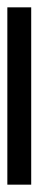

<svg xmlns="http://www.w3.org/2000/svg" viewBox="186 -1054 105 523"><g transform="rotate(90 238.5 -792.5)"><path d="M480 -760V-825H-3V-760Z"/></g></svg>

Font: Noto Sans Arabic SemCond
Style: Regular
Weight: 400
Width: 4
Designer: Monotype Design Team, Nadine Chahine, Nizar Qandah and Khaled Hosny
Foundry: Monotype Imaging Inc.
Version: Version 2.012